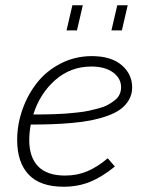

<svg xmlns="http://www.w3.org/2000/svg" viewBox="-20 -710 547 737"><path d="M297.9 -689.9 275.4 -593.3H235.4L257.8 -689.9ZM470.2 -689.9 447.8 -593.3H407.7L430.2 -689.9ZM487.3 -374.5Q487.3 -348.1 475.1 -326.9Q462.9 -305.7 442.6 -290.8Q422.4 -275.9 391.8 -265.1Q361.3 -254.4 329.1 -248Q296.9 -241.7 255.6 -238Q214.4 -234.4 178 -233.2Q141.6 -231.9 98.1 -231.9Q92.3 -202.1 92.3 -171.9Q92.3 -106.4 126.5 -71.3Q160.6 -36.1 229.5 -36.1Q275.4 -36.1 314.2 -52.2Q353 -68.4 393.6 -102.5L420.9 -70.8Q372.1 -30.8 325.7 -12Q279.3 6.8 224.1 6.8Q134.3 6.8 90.1 -39.8Q45.9 -86.4 45.9 -172.9Q45.9 -232.4 66.2 -289.8Q86.4 -347.2 122.6 -392.8Q158.7 -438.5 213.6 -466.6Q268.6 -494.6 332.5 -494.6Q406.7 -494.6 447 -460Q487.3 -425.3 487.3 -374.5ZM330.6 -454.6Q251 -454.6 191.9 -402.6Q132.8 -350.6 107.9 -270.5Q130.9 -270.5 145.8 -270.8Q160.6 -271 187 -271.7Q213.4 -272.5 231.9 -273.9Q250.5 -275.4 276.1 -278.1Q301.8 -280.8 320.1 -284.7Q338.4 -288.6 359.1 -294.2Q379.9 -299.8 394 -307.6Q408.2 -315.4 420.4 -325Q432.6 -334.5 438.7 -347.2Q444.8 -359.9 444.8 -375Q444.8 -409.2 414.1 -431.9Q383.3 -454.6 330.6 -454.6Z"/></svg>

Font: HK Grotesk Light Legacy Italic
Style: Regular
Weight: 300
Italic angle: -13°
Designer: Alfredo Marco Pradil
Foundry: Hanken Design Co.
Version: Version 2.022;PS 002.022;hotconv 1.0.88;makeotf.lib2.5.64775